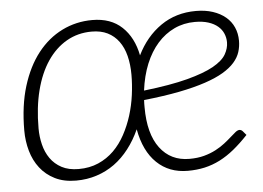

<svg xmlns="http://www.w3.org/2000/svg" viewBox="-43 -560 850 620"><g transform="rotate(-5 382.5 -250.0)"><path d="M612.5 -505.5Q643 -505.5 667.2 -497.5Q691.5 -489.5 708.5 -475.2Q725.5 -461 734.2 -441.2Q743 -421.5 743 -397.5Q743 -379 737.5 -361.5Q732 -344 718 -328Q704 -312 680.5 -298Q657 -284 621.2 -272Q585.5 -260 536 -250.2Q486.5 -240.5 421 -233.5Q420.5 -227.5 420.5 -221.5V-210Q420.5 -124 455.2 -77.8Q490 -31.5 550.5 -31.5Q577 -31.5 598.2 -37.2Q619.5 -43 636.5 -52Q653.5 -61 666.2 -71Q679 -81 689 -90Q699 -99 706.2 -104.8Q713.5 -110.5 719 -110.5Q725 -110.5 729.5 -105.5L740.5 -92.5Q716.5 -67 693.5 -48.2Q670.5 -29.5 646.5 -17.2Q622.5 -5 596.8 0.8Q571 6.5 542 6.5Q481.5 6.5 441.8 -31.8Q402 -70 389 -141.5Q373.5 -107 352.2 -79.5Q331 -52 304.8 -33Q278.5 -14 247 -3.8Q215.5 6.5 180 6.5Q140.5 6.5 111.5 -8Q82.5 -22.5 63.8 -46.8Q45 -71 36 -102.8Q27 -134.5 27 -169Q27 -249.5 46.2 -312Q65.5 -374.5 99.2 -417.5Q133 -460.5 178.5 -483Q224 -505.5 276.5 -505.5Q336.5 -505.5 372.8 -471.2Q409 -437 420.5 -378.5Q449.5 -437.5 498.5 -471.5Q547.5 -505.5 612.5 -505.5ZM191.5 -30Q227 -30 255.5 -42.5Q284 -55 305.8 -76.5Q327.5 -98 343 -126.8Q358.5 -155.5 368.5 -187.5Q378.5 -219.5 383 -253.2Q387.5 -287 387.5 -318.5Q387.5 -352 380.5 -379.8Q373.5 -407.5 359 -427.2Q344.5 -447 322.8 -457.8Q301 -468.5 271.5 -468.5Q226.5 -468.5 190 -447.5Q153.5 -426.5 127.5 -388Q101.5 -349.5 87.5 -294.8Q73.5 -240 73.5 -172Q73.5 -145 79.8 -119.5Q86 -94 100 -74Q114 -54 136.5 -42Q159 -30 191.5 -30ZM606 -470.5Q570 -470.5 539.2 -456Q508.5 -441.5 484.8 -414.8Q461 -388 445.2 -349.8Q429.5 -311.5 423.5 -264Q510.5 -274 565.2 -288.5Q620 -303 650.8 -320.2Q681.5 -337.5 692.8 -357Q704 -376.5 704 -396Q704 -411 698.2 -424.5Q692.5 -438 680.5 -448.2Q668.5 -458.5 650 -464.5Q631.5 -470.5 606 -470.5Z"/></g></svg>

Font: Lato TR Light
Style: Italic
Weight: 300
Italic angle: -12°
Designer: Lukasz Dziedzic
Foundry: Lukasz Dziedzic
Version: Version 1.104 2013